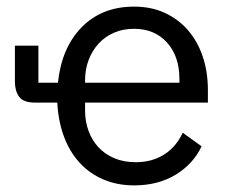

<svg xmlns="http://www.w3.org/2000/svg" viewBox="-20 -548 685 580"><path d="M385 12Q334 12 292 -6Q250 -24 220 -57Q190 -90 173 -136Q156 -182 153 -238H87Q50 -238 37.5 -256Q25 -274 25 -301V-410H96V-298H155Q166 -404 227 -466Q288 -528 385 -528Q437 -528 478 -509Q519 -490 548 -456.5Q577 -423 592.5 -377Q608 -331 608 -276V-238H237V-214Q237 -181 247.5 -152.5Q258 -124 277.5 -103Q297 -82 325.5 -70Q354 -58 390 -58Q439 -58 475.5 -81Q512 -104 532 -147L589 -106Q564 -53 511 -20.5Q458 12 385 12ZM385 -461Q352 -461 325 -449.5Q298 -438 278.5 -417Q259 -396 248 -367.5Q237 -339 237 -305V-298H522V-309Q522 -378 484.5 -419.5Q447 -461 385 -461Z"/></svg>

Font: IBM Plex Sans
Style: Regular
Weight: 400
Designer: Mike Abbink, Paul van der Laan, Pieter van Rosmalen
Foundry: Bold Monday
Version: Version 3.005